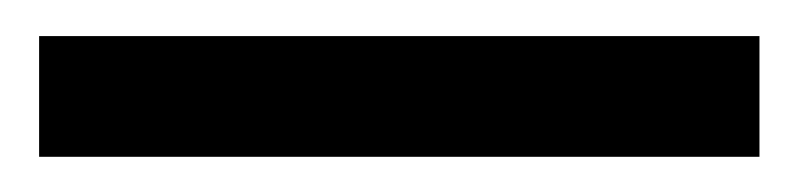

<svg xmlns="http://www.w3.org/2000/svg" viewBox="-20 -13 449 108"><path d="M407.2 7.3V75.2H2V7.3Z"/></svg>

Font: Yantramanav
Style: Regular
Weight: 400
Version: Version 1.000;PS 1.0;hotconv 1.0.72;makeotf.lib2.5.5900; ttf